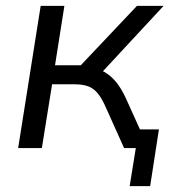

<svg xmlns="http://www.w3.org/2000/svg" viewBox="-20 -506 605 656"><path d="M423 130 444 0H404L415 -64H523L493 130ZM42 0 119 -486H200L168 -283H256L448 -486H539L320 -250L291 -273Q315 -272 336 -260.5Q357 -249 376 -226.5Q395 -204 412 -166L487 0H404L338 -147Q325 -175 311 -190.5Q297 -206 278.5 -212Q260 -218 236 -218H158L123 0Z"/></svg>

Font: Nunito Sans 12pt
Style: Italic
Weight: 400
Italic angle: -9°
Designer: Vernon Adams
Foundry: Vernon Adams
Version: Version 3.101;gftools[0.9.27]